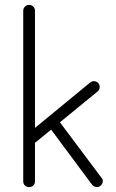

<svg xmlns="http://www.w3.org/2000/svg" viewBox="-20 -752 473 785"><path d="M99 13Q89 13 82 6.5Q75 0 75 -10V-708Q75 -718 82 -725Q89 -732 99 -732Q109 -732 116 -725Q123 -718 123 -708V-229L349 -415Q357 -421 366.5 -420Q376 -419 383 -411Q388 -404 387.5 -394.5Q387 -385 379 -378L225 -252L395 -25Q402 -18 400 -8Q398 2 390 8Q383 14 373 12.5Q363 11 357 4L189 -222L123 -168V-10Q123 0 116 6.5Q109 13 99 13Z"/></svg>

Font: Zen Kurenaido
Style: Regular
Weight: 400
Designer: Yoshimichi Ohira
Foundry: Positype
Version: Version 1.001